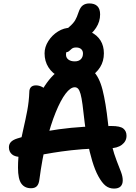

<svg xmlns="http://www.w3.org/2000/svg" viewBox="-20 -1090 793 1120"><path d="M645 10Q617 10 596 -6.5Q575 -23 553 -63Q534 -98 518 -151Q502 -204 491 -263Q480 -322 474 -374Q467 -438 461.5 -479Q456 -520 450 -541.5Q444 -563 436 -572Q428 -581 416 -581Q391 -581 362.5 -543.5Q334 -506 305 -435Q276 -364 251 -265Q226 -166 210 -44Q207 -17 195.5 -4.5Q184 8 161 8Q124 8 104.5 -19Q85 -46 85 -112Q85 -173 94.5 -229Q104 -285 116.5 -338.5Q129 -392 139 -445Q149 -498 151 -553Q151 -571 160.5 -581.5Q170 -592 190 -592Q208 -592 226.5 -582.5Q245 -573 260 -550L209 -533Q251 -617 304.5 -664Q358 -711 421 -711Q487 -711 523 -676Q559 -641 578 -566.5Q597 -492 610 -373Q618 -297 632 -243Q646 -189 661 -151Q676 -113 686 -86.5Q696 -60 696 -38Q696 -15 683.5 -2.5Q671 10 645 10ZM108 -174Q68 -174 50 -189.5Q32 -205 32 -231Q32 -249 43.5 -261.5Q55 -274 80 -282Q186 -317 324 -336Q462 -355 630 -355Q681 -355 699.5 -340Q718 -325 718 -298Q718 -266 691 -245.5Q664 -225 617 -225Q528 -225 460 -219.5Q392 -214 339.5 -206.5Q287 -199 246 -191.5Q205 -184 171.5 -179Q138 -174 108 -174ZM422 -621Q367 -621 326 -641.5Q285 -662 262.5 -697.5Q240 -733 240 -779Q240 -816 262 -850.5Q284 -885 318.5 -906.5Q353 -928 391 -928Q413 -928 427 -912Q441 -896 441 -873Q441 -858 432.5 -845.5Q424 -833 404 -824Q381 -812 373 -799Q365 -786 365 -771Q365 -753 379 -742.5Q393 -732 416 -732Q439 -732 451.5 -744.5Q464 -757 464 -778Q464 -794 453.5 -803.5Q443 -813 424 -813Q408 -813 399 -806Q390 -799 383.5 -792.5Q377 -786 369 -786Q338 -786 326 -796Q314 -806 314 -831Q314 -870 342 -895.5Q370 -921 421 -921Q473 -921 510 -903Q547 -885 566.5 -853.5Q586 -822 586 -779Q586 -733 564 -698Q542 -663 505 -642Q468 -621 422 -621ZM404 -848Q378 -848 365 -857.5Q352 -867 352 -882Q352 -897 360.5 -909Q369 -921 386 -935Q408 -954 418.5 -972Q429 -990 438 -1018Q448 -1048 463.5 -1059Q479 -1070 501 -1070Q532 -1070 548 -1054Q564 -1038 564 -1006Q564 -964 540.5 -928Q517 -892 480.5 -870Q444 -848 404 -848Z"/></svg>

Font: Shantell Sans SemiBold
Style: Regular
Weight: 600
Designer: Stephen Nixon, Anya Danilova, Shantell Martin
Foundry: Arrow Type
Version: Version 1.011;[c5ecc13dd]